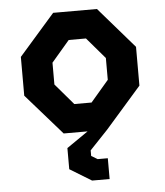

<svg xmlns="http://www.w3.org/2000/svg" viewBox="-53 -581 727 847"><g transform="rotate(-5 310.0 -158.0)"><path d="M55 -181.2V-352.9L213.8 -534.2H407.8L565 -352.9V-181.2L406.2 0H213.8ZM348.2 -125.2 428.2 -218.8V-315.4L348.2 -408.9H271.8L191.8 -315.4V-218.8L271.8 -125.2ZM350.6 -21.4 406.2 0 325.9 84.7V109.3L353.2 125.8H398.2V217.9H320.6L224.5 159.2V65.6Z"/></g></svg>

Font: Monaspace Krypton Var ExLight
Style: Regular
Weight: 200
Designer: Riley Cran and the Lettermatic Team
Version: Version 1.200 (Monaspace Krypton Var)